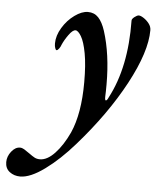

<svg xmlns="http://www.w3.org/2000/svg" viewBox="-166 -480 675 814"><g transform="rotate(5 171.5 -73.0)"><path d="M-114 233Q-114 209 -97.5 188Q-81 167 -61 167Q-52 167 -43 172.5Q-34 178 -20 188Q-5 199 4.5 204Q14 209 27 209Q58 209 90.5 174.5Q123 140 149 84Q186 1 186 -133Q186 -207 177 -255.5Q168 -304 154.5 -326.5Q141 -349 130 -349Q118 -349 101.5 -326Q85 -303 76 -282Q74 -275 68 -266.5Q62 -258 57 -258Q54 -258 51 -266Q48 -274 48 -286Q48 -319 68.5 -353Q89 -387 119.5 -409Q150 -431 176 -431Q203 -431 220.5 -412.5Q238 -394 250 -357Q281 -260 281 -132Q281 -99 280 -81V-77Q280 -64 284 -64Q289 -64 295 -78Q366 -212 363 -411Q363 -418 374 -426.5Q385 -435 392 -435Q400 -435 413 -426.5Q426 -418 436 -405Q446 -392 446 -377Q446 -285 372 -147Q298 -9 176 130Q115 200 54 244.5Q-7 289 -50 289Q-76 289 -95 274.5Q-114 260 -114 233Z"/></g></svg>

Font: EB Garamond SemiBold
Style: Italic
Weight: 600
Italic angle: -17.2°
Designer: Georg Duffner and Octavio Pardo
Foundry: Georg Duffner
Version: Version 1.000